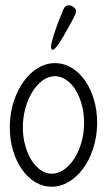

<svg xmlns="http://www.w3.org/2000/svg" viewBox="-20 -686 404 726"><path d="M188.5 -447.3C165.7 -447.3 144.1 -441.2 123.8 -429C103.4 -416.7 85.5 -400.1 70.1 -378.9C54.6 -357.7 42.2 -333 32.7 -304.7C23.3 -276.4 18.1 -246.3 17.1 -214.4V-204.1C17.1 -173.2 21.2 -144.1 29.3 -116.9C37.4 -89.8 48.6 -66 62.7 -45.7C76.9 -25.3 93.7 -9.3 113 2.4C132.4 14.2 153.3 20 175.8 20C198.2 20 219.6 13.9 240 1.7C260.3 -10.5 278.3 -27.1 293.9 -48.1C309.6 -69.1 322.1 -93.8 331.5 -122.1C341 -150.4 346.2 -180.7 347.2 -212.9V-223.1C347.2 -253.7 343.2 -282.6 335.2 -309.6C327.2 -336.6 316.2 -360.2 302.2 -380.4C288.2 -400.6 271.8 -416.6 252.9 -428.5C234 -440.3 213.7 -446.6 191.9 -447.3ZM190.9 -397.9C205.9 -397 220 -391.7 233.2 -382.1C246.3 -372.5 257.6 -359.7 267.1 -343.8C276.5 -327.8 284 -309.5 289.6 -288.8C295.1 -268.1 297.9 -246.3 297.9 -223.1V-214.4C297.2 -189.3 293.5 -165.6 286.6 -143.3C279.8 -121 270.8 -101.4 259.8 -84.5C248.7 -67.5 235.9 -54.1 221.4 -44.2C206.9 -34.3 191.7 -29.3 175.8 -29.3H173.8C159.2 -29.6 145.3 -34.5 132.3 -43.9C119.3 -53.4 107.9 -66.1 98.1 -82C88.4 -98 80.6 -116.5 75 -137.5C69.3 -158.4 66.4 -180.7 66.4 -204.1C66.4 -228.8 69.6 -252.8 75.9 -276.1C82.3 -299.4 91 -320.1 102.1 -338.1C113.1 -356.2 126.1 -370.7 140.9 -381.6C155.7 -392.5 171.5 -397.9 188.5 -397.9ZM219.7 -650.4C218.8 -648.4 217 -644.3 214.4 -637.9L205.3 -615L194.3 -585.9C190.4 -575.5 186.9 -565.3 183.8 -555.4C180.7 -545.5 178.1 -536.4 176 -528.1C173.9 -519.8 172.9 -513.3 172.9 -508.8C172.9 -501.3 174.8 -497.6 178.7 -497.6C186.8 -497.6 201 -515.5 221.2 -551.3L242.2 -588.6C248 -598.9 252.8 -607.6 256.6 -614.7C260.3 -621.9 263.1 -627.8 264.9 -632.3C266.7 -636.9 267.6 -640.5 267.6 -643.1C267.6 -648.3 264.8 -653.4 259.3 -658.4C253.7 -663.5 246.9 -666 238.8 -666C230.6 -666 224.3 -660.8 219.7 -650.4Z"/></svg>

Font: Nathan
Style: Regular
Weight: 400
Designer: Peter Wiegel
Foundry: Peter Wiegel
Version: Version 1.001 2009